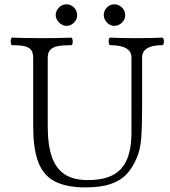

<svg xmlns="http://www.w3.org/2000/svg" viewBox="-20 -836 769 870"><path d="M149.9 -111.3Q130.4 -170.4 130.4 -263.7V-575.2Q130.4 -598.1 120.1 -610.4Q109.9 -622.6 89.6 -627Q69.3 -631.3 35.2 -631.3Q32.2 -631.3 30.3 -636.7Q28.3 -642.1 28.3 -648.9Q28.3 -655.8 30.3 -660.6Q32.2 -665.5 35.2 -665.5Q90.8 -663.1 168.9 -663.1Q247.1 -663.1 302.7 -665.5Q305.7 -665.5 307.6 -660.2Q309.6 -654.8 309.6 -647.9Q309.6 -641.1 307.6 -636.2Q305.7 -631.3 302.7 -631.3Q264.6 -631.3 242.2 -627Q219.7 -622.6 208 -610.4Q196.3 -598.1 196.3 -575.2V-263.7Q196.3 -178.2 215.3 -124.5Q234.4 -70.8 274.2 -45.4Q314 -20 377.9 -20Q447.8 -20 491.2 -42.7Q534.7 -65.4 555.2 -113.3Q575.7 -161.1 575.7 -237.8V-575.2Q575.7 -631.3 479 -631.3Q476.1 -631.3 474.1 -636.7Q472.2 -642.1 472.2 -648.9Q472.2 -655.8 474.1 -660.6Q476.1 -665.5 479 -665.5Q528.3 -663.1 597.7 -663.1Q666.5 -663.1 715.8 -665.5Q718.8 -665.5 720.7 -660.2Q722.7 -654.8 722.7 -647.9Q722.7 -641.1 720.7 -636.2Q718.8 -631.3 715.8 -631.3Q624 -631.3 624 -575.2V-356Q624 -264.6 620.1 -212.2Q616.2 -159.7 600.6 -122.6Q581.5 -76.7 554 -47.1Q526.4 -17.6 481.2 -2.2Q436 13.2 367.7 13.2Q279.3 13.2 225.8 -15.4Q172.4 -43.9 149.9 -111.3ZM450.2 -768.1Q450.2 -787.1 464.1 -801.8Q478 -816.4 498 -816.4Q518.1 -816.4 532.7 -802Q547.4 -787.6 547.4 -766.6Q547.4 -747.1 532.2 -732.9Q517.1 -718.8 498 -718.8Q486.3 -718.8 475.3 -725.3Q464.4 -731.9 457.3 -743.4Q450.2 -754.9 450.2 -768.1ZM281.2 -816.4Q300.8 -816.4 315.2 -802Q329.6 -787.6 329.6 -766.6Q329.6 -747.1 314.9 -732.9Q300.3 -718.8 281.2 -718.8Q270 -718.8 258.5 -725.6Q247.1 -732.4 239.7 -743.9Q232.4 -755.4 232.4 -768.1Q232.4 -786.6 246.8 -801.5Q261.2 -816.4 281.2 -816.4Z"/></svg>

Font: JuniusX Light
Style: Regular
Weight: 300
Designer: Peter S. Baker
Foundry: Briery Creek Software
Version: Version 1.008